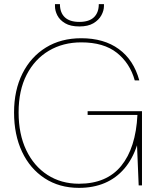

<svg xmlns="http://www.w3.org/2000/svg" viewBox="-20 -897 767 929"><path d="M362 12Q267 12 196 -34.5Q125 -81 86.5 -163Q48 -245 48 -353Q48 -460 88.5 -541Q129 -622 202 -667Q275 -712 373 -712Q483 -712 555 -659.5Q627 -607 654 -508H632Q609 -591 545.5 -641.5Q482 -692 373 -692Q285 -692 216.5 -651.5Q148 -611 109 -535.5Q70 -460 70 -353Q70 -248 107 -170.5Q144 -93 210 -50.5Q276 -8 362 -8Q496 -8 566.5 -94.5Q637 -181 645 -341H404V-359H667V0H651L643 -194Q621 -127 581.5 -81Q542 -35 487 -11.5Q432 12 362 12ZM364 -769Q321 -769 295 -784.5Q269 -800 257.5 -822.5Q246 -845 246 -867V-877H270Q270 -836 293.5 -813.5Q317 -791 364 -791Q411 -791 434.5 -813.5Q458 -836 458 -877H483V-868Q483 -846 470.5 -823Q458 -800 432 -784.5Q406 -769 364 -769Z"/></svg>

Font: DM Sans 24pt Thin
Style: Regular
Weight: 250
Designer: Colophon Foundry, Jonny Pinhorn
Foundry: Colophon Foundry
Version: Version 4.004;gftools[0.9.30]